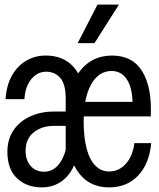

<svg xmlns="http://www.w3.org/2000/svg" viewBox="-20 -801 690 833"><path d="M265 -117V-374Q265 -436 241.5 -463Q218 -490 179 -490Q156 -490 135.5 -476Q115 -462 101.5 -435.5Q88 -409 86 -371H4Q8 -430 31.5 -472.5Q55 -515 93.5 -537.5Q132 -560 178 -560Q254 -560 298.5 -511.5Q343 -463 343 -364V-117ZM161 12Q96 12 54 -27.5Q12 -67 12 -142Q12 -196 38 -235Q64 -274 110 -295.5Q156 -317 213 -317H275L274 -255H215Q162 -255 126.5 -227Q91 -199 91 -146Q91 -106 113 -81Q135 -56 171 -56Q211 -56 237 -90.5Q263 -125 273 -186L315 -129Q302 -63 261 -25.5Q220 12 161 12ZM453 12Q362 12 313.5 -62.5Q265 -137 265 -275Q265 -407 319.5 -483.5Q374 -560 466 -560Q556 -560 598 -490Q640 -420 634 -296H334L335 -359H555Q553 -423 529.5 -458Q506 -493 464 -493Q408 -493 375.5 -435Q343 -377 343 -273Q343 -205 356 -156Q369 -107 394 -82Q419 -57 453 -57Q496 -57 526 -90.5Q556 -124 563 -180H636Q628 -91 579.5 -39.5Q531 12 453 12ZM317 -614 403 -781H496L390 -614Z"/></svg>

Font: Azeret Mono Light
Style: Regular
Weight: 300
Designer: Martin Vácha
Foundry: Displaay
Version: Version 1.002